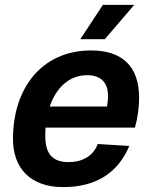

<svg xmlns="http://www.w3.org/2000/svg" viewBox="-20 -752 619 784"><path d="M308 -592H408L528 -732H400ZM238 12C379 12 464 -52 508 -156L379 -164C361 -115 316 -90 260 -90C198 -90 165 -121 165 -195C165 -207 165 -220 166 -231H531C541 -266 548 -310 548 -353C548 -481 479 -546 352 -546C150 -546 33 -391 33 -185C33 -64 105 12 238 12ZM336 -445C389 -445 421 -417 421 -362C421 -342 419 -329 417 -317H183C210 -396 264 -445 336 -445Z"/></svg>

Font: Geist SemiBold
Style: Italic
Weight: 600
Italic angle: -12°
Designer: Basement.studio, Andrés Briganti, Mateo Zaragoza
Foundry: Basement.studio, Vercel, Andrés Briganti, Guido Ferreyra, Mateo Zaragoza
Version: Version 1.500